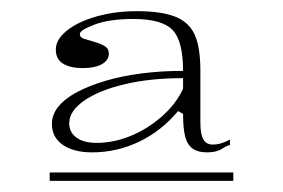

<svg xmlns="http://www.w3.org/2000/svg" viewBox="-20 -743 507 344"><path d="M145 -470Q112 -470 92.5 -483.5Q73 -497 73 -521Q73 -538 85 -552.5Q97 -567 119 -578.5Q141 -590 170 -598.5Q199 -607 234 -611.5Q269 -616 308 -616Q308 -670 289 -689.5Q270 -709 219 -709Q176 -709 149.5 -699Q123 -689 123 -682Q123 -676 130.5 -673.5Q138 -671 149 -668Q160 -665 167.5 -660.5Q175 -656 175 -647Q175 -635 162.5 -628Q150 -621 128 -621Q106 -621 93 -629Q80 -637 80 -654Q80 -668 91.5 -680.5Q103 -693 123 -702.5Q143 -712 169 -717.5Q195 -723 225 -723Q268 -723 293 -713.5Q318 -704 328.5 -681.5Q339 -659 339 -617V-524Q339 -502 344.5 -493Q350 -484 361 -484Q370 -484 378.5 -487Q387 -490 392 -493V-483Q388 -483 378 -476.5Q368 -470 351 -470Q335 -470 325.5 -476.5Q316 -483 312 -497.5Q308 -512 308 -539L299 -544Q269 -508 229 -489Q189 -470 145 -470ZM69 -419V-434H398V-419ZM153 -487Q183 -487 213 -499Q243 -511 269 -533.5Q295 -556 308 -584V-603Q249 -603 203 -592Q157 -581 130.5 -562.5Q104 -544 104 -522Q104 -506 117 -496.5Q130 -487 153 -487Z"/></svg>

Font: Kalnia SemiExpanded ExtraLight
Style: Regular
Weight: 250
Width: 6
Designer: Frida Medrano
Foundry: Frida Medrano
Version: Version 1.105